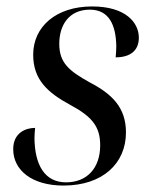

<svg xmlns="http://www.w3.org/2000/svg" viewBox="-20 -566 472 596"><path d="M177 10C299 10 371 -59 371 -155C371 -232 328 -274 259 -310C194 -346 164 -371 164 -430C164 -488 194 -536 259 -536C318 -536 340 -489 341 -422C341 -411 340 -400 339 -388C382 -388 411 -407 411 -449C411 -496 370 -546 266 -546C155 -546 83 -484 83 -396C83 -318 129 -278 197 -241C266 -204 291 -173 291 -115C291 -44 250 0 185 0C118 0 88 -55 87 -137C87 -147 88 -158 89 -169C60 -169 21 -154 21 -103C21 -37 80 10 177 10Z"/></svg>

Font: Noto Serif Display SemiCondensed
Style: Italic
Weight: 400
Width: 4
Italic angle: -12°
Designer: Monotype Design Team
Foundry: Monotype Imaging Inc.
Version: Version 2.009